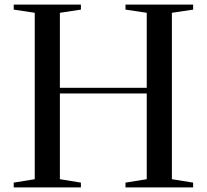

<svg xmlns="http://www.w3.org/2000/svg" viewBox="-20 -820 905 840"><path d="M40 0V-21L132 -36V-764L40 -778V-800H334V-778L242 -764V-436H622V-764L529 -778V-800H825V-778L732 -764V-36L825 -21V0H529V-21L622 -36V-411H242V-36L334 -21V0Z"/></svg>

Font: Prata
Style: Regular
Weight: 400
Designer: Ivan Petrov
Foundry: Cyreal
Version: Version 2.000